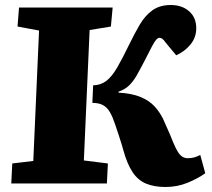

<svg xmlns="http://www.w3.org/2000/svg" viewBox="-20 -733 846 767"><path d="M352 -392Q383 -393 405 -410Q427 -427 448 -463Q469 -499 498 -559Q518 -600 538.5 -635Q559 -670 588.5 -691.5Q618 -713 662 -713Q707 -713 735.5 -688Q764 -663 764 -620Q764 -584 741.5 -556Q719 -528 684 -512L640 -565Q635 -573 629 -577.5Q623 -582 618 -582Q611 -582 604.5 -575Q598 -568 587.5 -548.5Q577 -529 558 -491Q541 -458 526.5 -432.5Q512 -407 495 -391Q478 -375 454 -367L453 -363Q507 -360 541.5 -345.5Q576 -331 596.5 -309Q617 -287 631 -259Q638 -243 645 -227.5Q652 -212 658.5 -197Q665 -182 672 -164Q682 -140 690.5 -126.5Q699 -113 708.5 -107Q718 -101 730 -101Q745 -101 757 -104.5Q769 -108 780 -114L800 -41Q771 -20 729.5 -3Q688 14 641 14Q596 14 563.5 0.5Q531 -13 509.5 -45.5Q488 -78 473 -132Q470 -144 465.5 -158Q461 -172 455 -191Q449 -210 440 -236Q430 -266 419 -285Q408 -304 391.5 -313Q375 -322 349 -322ZM136 -611 50 -627 56 -703H430L423 -627L338 -613L315 -92L411 -80L407 0H25L29 -80L113 -90Z"/></svg>

Font: Literata 18pt ExtraBold
Style: Italic
Weight: 800
Italic angle: -2°
Designer: Latin by Veronika Burian and Jose Scaglione. Greek by Irene Vlachou. Cyrillic by Vera Evstafieva
Foundry: TypeTogether
Version: Version 3.103;gftools[0.9.29]